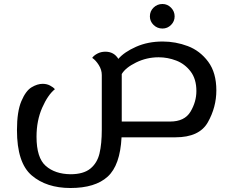

<svg xmlns="http://www.w3.org/2000/svg" viewBox="-20 -688 1169 962"><path d="M1064 -235Q1064 -151 1021.5 -75.5Q979 0 859 0H589Q582 140 519.5 197Q457 254 333 254Q213 254 139 191Q65 128 65 -36Q65 -129 87 -181Q109 -233 138 -250.5Q167 -268 194 -268Q214 -268 230.5 -259.5Q247 -251 255 -241Q220 -213 191.5 -148.5Q163 -84 163 -3Q163 103 209.5 143.5Q256 184 333 185Q398 185 432.5 157Q467 129 478.5 81Q490 33 490 -39V-312Q490 -338 475 -362Q460 -386 442 -398Q450 -410 468 -419.5Q486 -429 508 -429Q551 -429 573 -393Q602 -427 661.5 -453.5Q721 -480 795 -480Q860 -480 921 -457Q982 -434 1023 -379Q1064 -324 1064 -235ZM964 -232Q964 -292 935 -330Q906 -368 863 -384.5Q820 -401 775 -401Q715 -401 662 -375Q609 -349 590 -317V-79H832Q905 -79 934.5 -128.5Q964 -178 964 -232ZM731 -606Q731 -632 749.5 -650Q768 -668 794 -668Q819 -668 837 -649.5Q855 -631 855 -606Q855 -581 837 -563Q819 -545 794 -545Q768 -545 749.5 -563Q731 -581 731 -606Z"/></svg>

Font: El Messiri Medium
Style: Regular
Weight: 500
Designer: Mohamed Gaber
Foundry: Kief Type Foundry
Version: Version 2.007